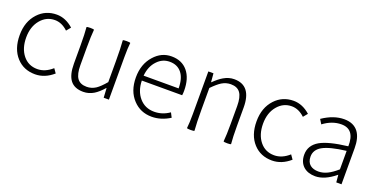

<svg xmlns="http://www.w3.org/2000/svg" viewBox="-23 -1112 3301 1691"><g transform="rotate(20 1627.5 -267.0)"><path d="M300 13Q193 13 126 -60Q56 -136 56 -266Q56 -394 130 -473Q199 -547 303 -547Q386 -547 459 -482L426 -442Q369 -496 304 -496Q224 -496 170.5 -431.5Q117 -367 117 -266Q117 -164 168 -100.5Q219 -37 303 -37Q376 -37 442 -96L470 -56Q391 13 300 13Z M752 13Q669 13 630 -37.5Q591 -88 591 -192V-363Q591 -470 585 -533Q590 -538 620 -538Q651 -538 655 -533Q649 -472 649 -366V-199Q649 -116 676.5 -77.5Q704 -39 765 -39Q810 -39 849 -64Q884 -87 931 -143V-338Q931 -461 925 -533Q930 -538 960 -538Q991 -538 995 -533Q989 -484 989 -400V-266V0H940L935 -88H932Q889 -39 850 -15Q804 13 752 13Z M1393 13Q1287 13 1218 -61Q1145 -138 1145 -266Q1145 -391 1217 -471Q1284 -547 1379 -547Q1476 -547 1530.5 -481.5Q1585 -416 1585 -299Q1585 -277 1582 -257H1393H1204Q1206 -159 1259.5 -97.5Q1313 -36 1399 -36Q1475 -36 1541 -82L1563 -39Q1480 13 1393 13ZM1204 -303H1368H1532Q1532 -398 1491 -448Q1451 -497 1380 -497Q1312 -497 1264 -446Q1212 -392 1204 -303Z M1756 5Q1726 5 1721 0Q1727 -50 1727 -133V-266V-533H1775L1782 -452H1784Q1831 -498 1868 -519Q1916 -547 1966 -547Q2128 -547 2128 -341V-170Q2128 -63 2134 0Q2130 5 2099 5Q2069 5 2064 0Q2070 -62 2070 -166V-333Q2070 -417 2042 -456Q2014 -495 1953 -495Q1909 -495 1869 -471Q1835 -450 1785 -399V-199Q1785 -74 1791 0Q1787 5 1756 5Z M2520 13Q2413 13 2346 -60Q2276 -136 2276 -266Q2276 -394 2350 -473Q2419 -547 2523 -547Q2606 -547 2679 -482L2646 -442Q2589 -496 2524 -496Q2444 -496 2390.5 -431.5Q2337 -367 2337 -266Q2337 -164 2388 -100.5Q2439 -37 2523 -37Q2596 -37 2662 -96L2690 -56Q2611 13 2520 13Z M2926 13Q2858 13 2816 -23Q2771 -63 2771 -134Q2771 -221 2853 -269Q2932 -314 3111 -335Q3115 -496 2989 -496Q2902 -496 2821 -435L2795 -477Q2898 -547 2997 -547Q3087 -547 3131 -487Q3169 -434 3169 -338V-169V0H3120L3114 -68H3112Q3013 13 2926 13ZM2938 -36Q2981 -36 3023 -57Q3062 -76 3111 -119V-205V-292Q2958 -274 2891 -236Q2829 -200 2829 -137Q2829 -85 2861 -59Q2890 -36 2938 -36Z"/></g></svg>

Font: GenSekiGothic TW L
Style: Regular
Weight: 300
Version: Version 1.501;PS 1;hotconv 16.6.51;makeotf.lib2.5.65220